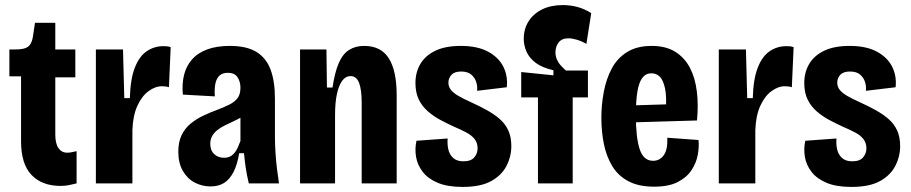

<svg xmlns="http://www.w3.org/2000/svg" viewBox="-20 -723 3590 757"><path d="M219 10Q146 10 104.5 -33Q63 -76 63 -166V-422H17V-528H41Q75 -528 89.5 -538Q104 -548 109 -574L118 -633H198V-528H277V-418H198V-193Q198 -157 210.5 -139Q223 -121 245 -121Q252 -121 261 -122.5Q270 -124 282 -127V0Q266 4 251.5 7Q237 10 219 10Z M358 0V-298V-528H465L470 -336H492Q494 -411 511.5 -456Q529 -501 558.5 -521Q588 -541 624 -541Q631 -541 638 -540.5Q645 -540 653 -537L646 -379Q641 -381 633 -382Q625 -383 619 -383Q592 -383 565.5 -363.5Q539 -344 521.5 -305.5Q504 -267 502 -210V0Z M810 12Q777 12 748 -3Q719 -18 701 -49Q683 -80 683 -125Q683 -163 696 -190Q709 -217 731.5 -235.5Q754 -254 781.5 -267Q809 -280 839 -291Q865 -301 885 -311Q905 -321 916.5 -336Q928 -351 928 -377Q928 -401 916.5 -418.5Q905 -436 878 -436Q857 -436 845 -424.5Q833 -413 829 -392.5Q825 -372 827 -343L701 -350Q697 -392 705.5 -427Q714 -462 736.5 -488Q759 -514 796.5 -528Q834 -542 886 -542Q953 -542 991.5 -518Q1030 -494 1047 -448Q1064 -402 1064 -334V-184Q1064 -158 1066 -124Q1068 -90 1072 -57.5Q1076 -25 1080 0H961Q953 -33 949 -60.5Q945 -88 942 -119H923Q916 -75 901 -45.5Q886 -16 864 -2Q842 12 810 12ZM863 -101Q877 -101 887 -106Q897 -111 904.5 -120Q912 -129 917.5 -141.5Q923 -154 928 -167V-289L961 -283Q950 -271 934 -262Q918 -253 901 -245Q884 -237 867.5 -229Q851 -221 838 -211Q825 -201 817 -187.5Q809 -174 809 -156Q809 -130 824.5 -115.5Q840 -101 863 -101Z M1163 0V-338V-528H1267L1269 -378H1291Q1300 -438 1315.5 -474Q1331 -510 1356 -526Q1381 -542 1416 -542Q1482 -542 1513 -493Q1544 -444 1544 -347V0H1406V-316Q1406 -371 1395.5 -397Q1385 -423 1362 -423Q1343 -423 1329.5 -405Q1316 -387 1308.5 -353Q1301 -319 1301 -269V0Z M1804 14Q1745 14 1706.5 -2Q1668 -18 1647 -45Q1626 -72 1620.5 -104Q1615 -136 1622 -168L1745 -177Q1743 -155 1747.5 -134.5Q1752 -114 1766.5 -100.5Q1781 -87 1807 -87Q1837 -87 1850 -102.5Q1863 -118 1863 -138Q1863 -160 1851 -175Q1839 -190 1818 -201Q1797 -212 1769 -224Q1743 -236 1716.5 -250Q1690 -264 1667 -284Q1644 -304 1631 -331Q1618 -358 1618 -396Q1618 -438 1637.5 -471Q1657 -504 1696.5 -523Q1736 -542 1797 -542Q1862 -542 1904 -519.5Q1946 -497 1964.5 -460Q1983 -423 1978 -379L1861 -365Q1863 -383 1857.5 -400Q1852 -417 1838 -429Q1824 -441 1798 -441Q1772 -441 1760 -428Q1748 -415 1748 -397Q1748 -381 1758 -368.5Q1768 -356 1788 -344.5Q1808 -333 1837 -320Q1870 -305 1899 -289Q1928 -273 1950 -254Q1972 -235 1984 -209Q1996 -183 1996 -147Q1996 -106 1977 -69Q1958 -32 1916.5 -9Q1875 14 1804 14Z M2101 0V-339H2035V-439L2162 -426V-446Q2118 -456 2092.5 -475Q2067 -494 2056 -519Q2045 -544 2045 -570Q2045 -609 2064 -639Q2083 -669 2117.5 -686Q2152 -703 2199 -703Q2230 -703 2258.5 -695Q2287 -687 2311 -671L2292 -550Q2273 -561 2254 -566.5Q2235 -572 2221 -572Q2195 -572 2182.5 -555.5Q2170 -539 2170 -517Q2170 -502 2175.5 -489Q2181 -476 2190.5 -465.5Q2200 -455 2211 -445H2298V-339H2238V0Z M2559 13Q2498 13 2457.5 -8.5Q2417 -30 2394 -68Q2371 -106 2361 -155Q2351 -204 2351 -258Q2351 -310 2360.5 -360.5Q2370 -411 2391.5 -452Q2413 -493 2452 -517.5Q2491 -542 2549 -542Q2605 -542 2642 -519Q2679 -496 2700 -456Q2721 -416 2727.5 -362Q2734 -308 2728 -248L2457 -240V-307L2623 -312L2605 -285Q2609 -342 2602 -374.5Q2595 -407 2581.5 -420.5Q2568 -434 2548 -434Q2526 -434 2512.5 -416Q2499 -398 2493 -361.5Q2487 -325 2487 -268Q2487 -181 2502 -135Q2517 -89 2555 -89Q2568 -89 2578.5 -94.5Q2589 -100 2597 -111Q2605 -122 2608.5 -139.5Q2612 -157 2611 -180L2734 -171Q2737 -144 2731 -112Q2725 -80 2706 -51.5Q2687 -23 2651.5 -5Q2616 13 2559 13Z M2814 0V-298V-528H2921L2926 -336H2948Q2950 -411 2967.5 -456Q2985 -501 3014.5 -521Q3044 -541 3080 -541Q3087 -541 3094 -540.5Q3101 -540 3109 -537L3102 -379Q3097 -381 3089 -382Q3081 -383 3075 -383Q3048 -383 3021.5 -363.5Q2995 -344 2977.5 -305.5Q2960 -267 2958 -210V0Z M3337 14Q3278 14 3239.5 -2Q3201 -18 3180 -45Q3159 -72 3153.5 -104Q3148 -136 3155 -168L3278 -177Q3276 -155 3280.5 -134.5Q3285 -114 3299.5 -100.5Q3314 -87 3340 -87Q3370 -87 3383 -102.5Q3396 -118 3396 -138Q3396 -160 3384 -175Q3372 -190 3351 -201Q3330 -212 3302 -224Q3276 -236 3249.5 -250Q3223 -264 3200 -284Q3177 -304 3164 -331Q3151 -358 3151 -396Q3151 -438 3170.5 -471Q3190 -504 3229.5 -523Q3269 -542 3330 -542Q3395 -542 3437 -519.5Q3479 -497 3497.5 -460Q3516 -423 3511 -379L3394 -365Q3396 -383 3390.5 -400Q3385 -417 3371 -429Q3357 -441 3331 -441Q3305 -441 3293 -428Q3281 -415 3281 -397Q3281 -381 3291 -368.5Q3301 -356 3321 -344.5Q3341 -333 3370 -320Q3403 -305 3432 -289Q3461 -273 3483 -254Q3505 -235 3517 -209Q3529 -183 3529 -147Q3529 -106 3510 -69Q3491 -32 3449.5 -9Q3408 14 3337 14Z"/></svg>

Font: Bricolage Grotesque Condensed
Style: Bold
Weight: 700
Width: 3
Designer: Mathieu Triay
Foundry: Atelier Triay
Version: Version 1.001;gftools[0.9.33.dev8+g029e19f]